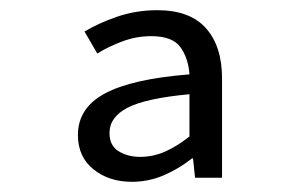

<svg xmlns="http://www.w3.org/2000/svg" viewBox="-20 -744 590 377"><path d="M363 -395H416V-590Q416 -653 384.5 -688.5Q353 -724 289 -724Q247 -724 209.5 -711Q172 -698 146 -682L171 -639Q194 -653 221 -663Q248 -673 277 -673Q319 -673 334.5 -651Q350 -629 352 -598Q239 -589 186 -560.5Q133 -532 133 -479Q133 -436 163.5 -411.5Q194 -387 239 -387Q272 -387 302 -400Q332 -413 357 -433H359ZM352 -476Q328 -457 304.5 -446.5Q281 -436 255 -436Q231 -436 213 -447Q195 -458 195 -483Q195 -514 230.5 -532.5Q266 -551 352 -559Z"/></svg>

Font: Codetta
Style: Regular
Weight: 400
Italic angle: -11°
Designer: Ulrich Proeller
Foundry: PROSA GmbH
Version: Version 2.00;September 29, 2018;FontCreator 11.5.0.2427 64-b